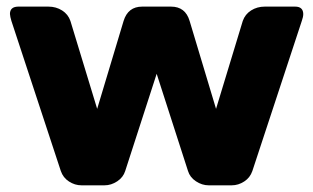

<svg xmlns="http://www.w3.org/2000/svg" viewBox="-20 -555 938 575"><path d="M14.2 -492.2Q10.3 -504.9 9.8 -513.2Q9.8 -534.7 34.2 -535.2H125Q147.9 -535.2 166 -523.7Q184.1 -512.2 190.9 -492.2L271 -229L350.1 -492.2Q363.3 -535.2 405.8 -535.2H492.2Q535.2 -535.2 547.9 -492.2L627 -229L707 -492.2Q713.9 -512.2 731.9 -523.7Q750 -535.2 772.9 -535.2H863.8Q887.7 -535.2 888.2 -513.2Q888.2 -504.4 883.8 -492.2L735.8 -43Q729 -22.9 711.4 -11.5Q693.8 0 673.8 0H605Q585 0 566.9 -12Q548.8 -23.9 543 -43L449.2 -334L355 -43Q349.1 -23.9 331.1 -12Q313 0 293 0H224.1Q204.1 0 186.5 -11.5Q168.9 -22.9 162.1 -43Z"/></svg>

Font: Days One
Style: Regular
Weight: 400
Designer: Alexander Kalachev, Alexey Maslov, Jovanny Lemonad
Foundry: Alexander Kalachev, Alexey Maslov, Jovanny Lemonad
Version: Version 1.002